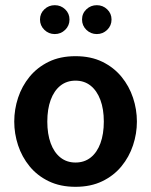

<svg xmlns="http://www.w3.org/2000/svg" viewBox="-20 -714 585 744"><path d="M272.6 -401.5Q306.8 -401.5 331.2 -382Q355.7 -362.4 369 -326.8Q382.3 -291.3 382.3 -242.9Q382.3 -194.7 369.2 -159Q356.1 -123.3 331.6 -103.8Q307.1 -84.2 272.6 -84.2Q238.5 -84.2 214 -103.8Q189.5 -123.3 176.4 -159Q163.3 -194.7 163.3 -242.9Q163.3 -291.3 176.4 -326.8Q189.5 -362.4 214 -382Q238.5 -401.5 272.6 -401.5ZM272.6 -496.3Q213.1 -496.3 168.7 -474.6Q124.3 -452.9 94.6 -416.6Q64.9 -380.2 50 -335.1Q35.2 -290 35.2 -242.9Q35.2 -196.2 50 -151.1Q64.9 -106 94.6 -69.6Q124.3 -33.2 168.9 -11.7Q213.5 9.9 272.6 9.9Q331.7 9.9 376.3 -11.7Q420.9 -33.2 450.7 -69.6Q480.6 -106 495.5 -151.1Q510.5 -196.2 510.5 -242.9Q510.5 -290 495.5 -335.1Q480.6 -380.2 450.7 -416.6Q420.9 -452.9 376.5 -474.6Q332 -496.3 272.6 -496.3ZM297.9 -638.3Q297.9 -614.8 314.7 -598.4Q331.6 -582 355.1 -582Q378.7 -582 395.4 -598.4Q412.2 -614.7 412.2 -638.3Q412.2 -661.8 395.4 -677.8Q378.7 -693.9 355.1 -693.9Q331.6 -693.9 314.7 -677.9Q297.9 -661.9 297.9 -638.3ZM135 -638.3Q135 -614.8 151.9 -598.4Q168.7 -582 192.3 -582Q215.8 -582 232.6 -598.4Q249.3 -614.7 249.3 -638.3Q249.3 -661.8 232.6 -677.8Q215.8 -693.9 192.3 -693.9Q168.7 -693.9 151.9 -677.9Q135 -661.9 135 -638.3Z"/></svg>

Font: Estedad-VF-FD Black
Style: Regular
Weight: 900
Designer: Amin Abedi
Version: Version 4.000